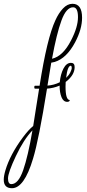

<svg xmlns="http://www.w3.org/2000/svg" viewBox="-211 -672 457 1012"><path d="M134.4 -216Q134.4 -144.8 156.8 -144.8Q156 -135.2 143.2 -135.2Q123.2 -135.2 113.2 -159.6Q103.2 -184 103.2 -220.8Q71.2 -207.2 36.8 -204.8Q-6.4 64.8 -36.8 164Q-83.2 320 -148 320Q-191.2 320 -191.2 275.2Q-191.2 255.2 -182.4 225.6Q-157.6 142.4 -90.4 52Q-59.2 10.4 -36 -8Q-31.2 -38.4 -20.8 -104.4Q-10.4 -170.4 -4.8 -204.8H-26.4Q-30.4 -204.8 -30.4 -212.4Q-30.4 -220 -26.4 -220H-2.4Q36.8 -470.4 80.8 -564.8Q97.6 -602.4 120.8 -627.2Q144 -652 171.2 -652Q221.6 -652 221.6 -578.4Q221.6 -518.4 184.8 -448.8Q140 -364.8 77.6 -345.6L59.2 -341.6Q52 -302.4 39.2 -220.8Q72.8 -223.2 104 -238.4Q108 -280.8 123.6 -310.8Q139.2 -340.8 163.2 -340.8Q182.4 -340.8 182.4 -318.4Q182.4 -276 135.2 -240Q134.4 -228 134.4 -216ZM164 -460Q200 -529.6 200 -581.6Q200 -633.6 174.4 -633.6Q138.4 -633.6 112.8 -563.6Q87.2 -493.6 63.2 -362.4Q120.8 -375.2 164 -460ZM-40 15.2Q-85.6 62.4 -127.2 150.4Q-168.8 238.4 -168.8 268.4Q-168.8 298.4 -151.2 298.4Q-114.4 298.4 -88.8 224.8Q-63.2 151.2 -40 15.2ZM137.6 -261.6Q152 -275.2 159.6 -290.4Q167.2 -305.6 167.2 -314.8Q167.2 -324 162.4 -325.6Q144.8 -325.6 137.6 -261.6Z"/></svg>

Font: Rouge Script
Style: Regular
Weight: 400
Designer: Sabrina Mariela Lopez
Foundry: Typesenses
Version: Version 1.003